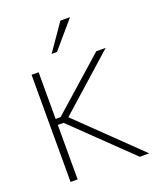

<svg xmlns="http://www.w3.org/2000/svg" viewBox="-129 -761 701 842"><g transform="rotate(-20 222.0 -340.0)"><path d="M54 -500V0H87V-254H114L377 0H421L142 -270L400 -500H356L110 -282H87V-500ZM168 -556H193L299 -680H254Z"/></g></svg>

Font: LT Wave Text Thin
Style: Regular
Weight: 100
Designer: Daniel Lyons
Version: Version 2.5 (Glyphs App)